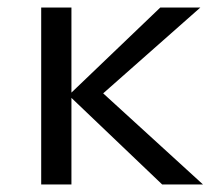

<svg xmlns="http://www.w3.org/2000/svg" viewBox="-20 -488 564 508"><path d="M409 0 169 -229V0H89V-468H169V-243L404 -468H510L253 -241L517 0Z"/></svg>

Font: Ysabeau SC Medium
Style: Regular
Weight: 500
Designer: Christian Thalmann (Catharsis Fonts)
Version: Version 0.003